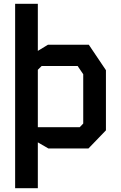

<svg xmlns="http://www.w3.org/2000/svg" viewBox="-20 -785 640 1015"><path d="M60 -765V210H180V-32.5L236 0H447.5L540 -96V-414L449.5 -548.5H233.5L180 -516V-765ZM180 -416 200 -436H390.5L420 -392.5V-132L401.5 -112.5H180Z"/></svg>

Font: Kode Mono
Style: Regular
Weight: 400
Monospace: yes
Designer: Isa Ozler
Foundry: Kadena LLC
Version: Version 1.000;gftools[0.9.28]